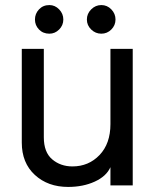

<svg xmlns="http://www.w3.org/2000/svg" viewBox="-20 -727 614 758"><path d="M175 -594Q150 -594 134 -610.5Q118 -627 118 -650Q118 -673 134 -690Q150 -707 175 -707Q197 -707 213.5 -690Q230 -673 230 -650Q230 -627 213.5 -610.5Q197 -594 175 -594ZM380 -594Q357 -594 340 -610.5Q323 -627 323 -650Q323 -673 340 -690Q357 -707 380 -707Q403 -707 419.5 -690Q436 -673 436 -650Q436 -627 419.5 -610.5Q403 -594 380 -594ZM249 11Q169 11 117.5 -36.5Q66 -84 66 -164V-534H153V-185Q153 -126 186 -98Q219 -70 266 -70Q330 -70 373 -115Q416 -160 416 -237V-534H504V5H416V-67Q400 -31 354 -10Q308 11 249 11Z"/></svg>

Font: LXGW 975 Gothic SC
Style: Regular
Weight: 400
Version: Version 2.01;February 25, 2021